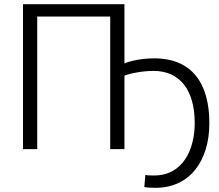

<svg xmlns="http://www.w3.org/2000/svg" viewBox="-20 -713 1049 918"><path d="M158 0V-634H507V0H575V-351C589 -358 651 -374 714 -374C840 -374 911 -283 911 -124C911 1 855 126 717 126C702 126 682 126 675 123L670 181C678 184 704 185 724 185C888 185 981 55 981 -124C981 -312 900 -434 717 -434C652 -434 595 -419 575 -410V-693H90V0Z"/></svg>

Font: Repo Light
Style: Regular
Weight: 300
Designer: Stefan Peev
Foundry: Context Ltd
Version: Version 001.502